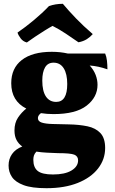

<svg xmlns="http://www.w3.org/2000/svg" viewBox="-20 -739 605 1008"><path d="M261 -140Q226 -140 195 -145Q179 -133 179 -119Q179 -102 199 -95.5Q219 -89 255.5 -88Q292 -87 341 -86Q396 -85 439 -76Q482 -67 507 -40.5Q532 -14 532 38Q532 98 494.5 146Q457 194 388 221.5Q319 249 224 249Q147 249 104 233Q61 217 43 190.5Q25 164 25 130Q25 96 43 70Q61 44 97 30Q78 17 67 -3.5Q56 -24 56 -54Q56 -94 74.5 -121.5Q93 -149 118 -169Q39 -209 39 -302Q39 -381 94.5 -424Q150 -467 252 -467Q297 -467 336 -458H532Q539 -442 541.5 -420.5Q544 -399 544 -375Q496 -392 451 -395Q472 -372 482 -346Q492 -320 492 -294Q492 -229 435 -184.5Q378 -140 261 -140ZM275 -204Q333 -204 333 -298Q333 -351 314.5 -380.5Q296 -410 261 -410Q231 -410 216.5 -385Q202 -360 202 -316Q202 -261 221 -232.5Q240 -204 275 -204ZM155 100Q155 140 178 158.5Q201 177 258 177Q321 177 355.5 156Q390 135 390 103Q390 81 370 73Q350 65 284 65Q255 64 226 62.5Q197 61 171 57Q161 68 158 78Q155 88 155 100ZM121 -516Q101 -521 88.5 -537.5Q76 -554 72 -568Q113 -596 158 -633.5Q203 -671 237 -707Q271 -719 310 -719Q340 -683 379 -642.5Q418 -602 467 -560Q454 -545 436 -533.5Q418 -522 392 -517Q362 -538 326 -562Q290 -586 256 -603Q239 -594 213.5 -578Q188 -562 162.5 -545Q137 -528 121 -516Z"/></svg>

Font: Vollkorn ExtraBold
Style: Regular
Weight: 800
Designer: Friedrich Althausen
Foundry: Friedrich Althausen
Version: Version 5.000; ttfautohint (v1.8.3)